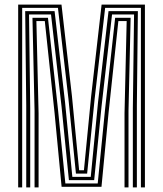

<svg xmlns="http://www.w3.org/2000/svg" viewBox="-20 -820 714 840"><path d="M59.5 0V-800H249L294.8 -399.2L326.2 -75H347.2L378.8 -399.2L424.5 -800H614V0H596.5V-785.5H440L394 -387L361.2 -60.5H312.2L279.5 -387L233.5 -785.5H77V0ZM131.2 0V-335.8L122 -742.2H189.8L233.8 -340.2L266 -17.2H407.5L439.5 -340.2L483.8 -742.2H551.5L542.2 -335.8V0H524.8V-324.8L534.2 -727.8H497.8L454.8 -325L424 -2.8H249.5L218.8 -325L176 -727.8H139.2L148.8 -324.8V0ZM94.8 0V-360.2L90.2 -771.2H218.8L264.5 -373.5L296.5 -46.2H377L409 -373.5L454.8 -771.2H583.2L578.8 -360.2V0H561.2V-346.2L566.5 -756.8H470.2L424.2 -354.2L392 -31.8H281.5L249.2 -354.2L203.2 -756.8H107L112.2 -346.2V0Z"/></svg>

Font: Big Shoulders Inline Text Thin Medium
Style: Regular
Weight: 500
Version: Version 2.002